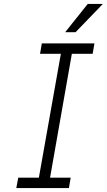

<svg xmlns="http://www.w3.org/2000/svg" viewBox="-20 -958 544 978"><path d="M312 -794 427 -938H504L365 -794ZM63 0 73 -53H178L290 -684H184L193 -737H461L452 -684H346L235 -53H340L331 0Z"/></svg>

Font: Tomorrow Light
Style: Italic
Weight: 300
Italic angle: -10°
Designer: Tony de Marco, Monica Rizzolli
Foundry: Just in Type
Version: Version 2.002